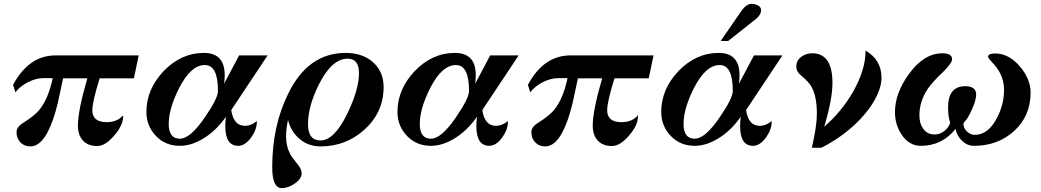

<svg xmlns="http://www.w3.org/2000/svg" viewBox="-20 -742 5411 998"><path d="M701 -454 676 -335H498Q460 -213 460 -169Q460 -107 535 -107Q590 -107 620 -143V-137Q620 -91 575 -39Q528 17 485 17Q437 17 411 -11.5Q385 -40 385 -89Q385 -167 434 -335H308Q301 -303 294 -270Q287 -237 280 -205Q257 -110 227 -54Q188 19 138 19Q106 19 86 -2Q66 -23 66 -55Q66 -83 103 -105Q157 -139 182 -168Q231 -226 254 -336H207Q187 -336 166 -330.5Q145 -325 125.5 -315Q106 -305 89 -291.5Q72 -278 60 -262L48 -301Q130 -454 269 -454Z M1371 -454 1182 -170Q1194 -88 1253 -88Q1286 -88 1315 -113V-108Q1315 -69 1286 -28Q1254 16 1218 16Q1151 16 1151 -87Q1151 -103 1154 -135Q1111 -72 1051 -31Q981 16 915 16Q840 16 791 -35Q741 -87 741 -160Q741 -278 831 -373Q922 -467 1040 -467Q1148 -467 1148 -351Q1148 -329 1145 -307L1223 -454ZM1113 -269Q1113 -404 1045 -404Q972 -404 911 -284Q857 -177 857 -98Q857 -21 915 -21Q969 -21 1044 -131Q1113 -231 1113 -269Z M1974 -290Q1974 -158 1874 -68Q1778 19 1646 19Q1583 19 1537.5 -19.5Q1492 -58 1477 -119Q1467 -73 1467 -33Q1467 19 1488 58Q1495 73 1527 112Q1548 138 1548 158Q1548 188 1512 212Q1477 236 1445 236Q1395 236 1395 127Q1395 -89 1479 -257Q1582 -467 1777 -467Q1861 -467 1915 -422Q1974 -372 1974 -290ZM1846 -362Q1846 -437 1787 -437Q1705 -437 1638 -304Q1581 -190 1581 -97Q1581 -12 1646 -12Q1718 -12 1786 -153Q1846 -277 1846 -362Z M2676 -454 2487 -170Q2499 -88 2558 -88Q2591 -88 2620 -113V-108Q2620 -69 2591 -28Q2559 16 2523 16Q2456 16 2456 -87Q2456 -103 2459 -135Q2416 -72 2356 -31Q2286 16 2220 16Q2145 16 2096 -35Q2046 -87 2046 -160Q2046 -278 2136 -373Q2227 -467 2345 -467Q2453 -467 2453 -351Q2453 -329 2450 -307L2528 -454ZM2418 -269Q2418 -404 2350 -404Q2277 -404 2216 -284Q2162 -177 2162 -98Q2162 -21 2220 -21Q2274 -21 2349 -131Q2418 -231 2418 -269Z M3377 -454 3352 -335H3174Q3136 -213 3136 -169Q3136 -107 3211 -107Q3266 -107 3296 -143V-137Q3296 -91 3251 -39Q3204 17 3161 17Q3113 17 3087 -11.5Q3061 -40 3061 -89Q3061 -167 3110 -335H2984Q2977 -303 2970 -270Q2963 -237 2956 -205Q2933 -110 2903 -54Q2864 19 2814 19Q2782 19 2762 -2Q2742 -23 2742 -55Q2742 -83 2779 -105Q2833 -139 2858 -168Q2907 -226 2930 -336H2883Q2863 -336 2842 -330.5Q2821 -325 2801.5 -315Q2782 -305 2765 -291.5Q2748 -278 2736 -262L2724 -301Q2806 -454 2945 -454Z M3936 -690Q3936 -665 3910 -644L3765 -529H3726L3833 -684Q3859 -722 3888 -722Q3904 -722 3920 -713.5Q3936 -705 3936 -690ZM4047 -454 3858 -170Q3870 -88 3929 -88Q3962 -88 3991 -113V-108Q3991 -69 3962 -28Q3930 16 3894 16Q3827 16 3827 -87Q3827 -103 3830 -135Q3787 -72 3727 -31Q3657 16 3591 16Q3516 16 3467 -35Q3417 -87 3417 -160Q3417 -278 3507 -373Q3598 -467 3716 -467Q3824 -467 3824 -351Q3824 -329 3821 -307L3899 -454ZM3789 -269Q3789 -404 3721 -404Q3648 -404 3587 -284Q3533 -177 3533 -98Q3533 -21 3591 -21Q3645 -21 3720 -131Q3789 -231 3789 -269Z M4562 -338Q4562 -315 4554 -286Q4529 -204 4450 -121Q4383 -51 4295 1Q4252 26 4249 26H4200Q4213 -31 4219.5 -74.5Q4226 -118 4226 -150Q4226 -242 4198 -291Q4185 -315 4147 -347Q4119 -369 4119 -395Q4119 -427 4144 -446Q4169 -465 4202 -465Q4307 -465 4307 -311Q4307 -225 4264 -83Q4351 -158 4412 -261Q4480 -380 4479 -479Q4562 -431 4562 -338Z M5337 -260Q5337 -138 5249 -59Q5165 16 5043 16Q5007 16 4980 -11Q4954 -35 4947 -72Q4877 16 4766 16Q4705 16 4666 -43Q4632 -95 4632 -159Q4632 -258 4705 -358Q4783 -465 4878 -465Q4929 -465 4929 -434Q4929 -415 4885 -371Q4826 -315 4803 -281Q4759 -216 4759 -142Q4759 -100 4778 -74Q4799 -43 4838 -43Q4865 -43 4888 -60.5Q4911 -78 4919 -104Q4908 -135 4908 -183Q4908 -294 4997 -294Q5054 -294 5054 -250Q5054 -221 5032 -173Q5011 -124 4989 -104L4988 -96Q4988 -86 4993 -76Q4998 -66 5006 -58.5Q5014 -51 5024.5 -46Q5035 -41 5046 -41Q5116 -41 5161 -127Q5199 -198 5199 -275Q5199 -324 5177 -364Q5163 -391 5137 -418Q5116 -440 5116 -447Q5116 -464 5153 -464Q5223 -464 5280 -398Q5337 -332 5337 -260Z"/></svg>

Font: GFS Didot
Style: Bold Italic
Weight: 700
Italic angle: -12°
Designer: Designed by Takis Katsoulidis and George D. Matthiopoulos.
Foundry: Designed by Takis Katsoulidis and George D. Matthiopoulos.
Version: Version 1.0